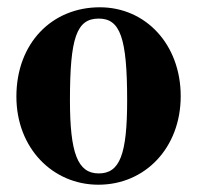

<svg xmlns="http://www.w3.org/2000/svg" viewBox="-20 -493 540 527"><path d="M329 -218C329 -69 309 -17 251 -17C193 -17 172 -73 172 -218C172 -389 190 -442 251 -442C310 -442 329 -389 329 -218ZM476 -229C476 -371 380 -473 254 -473C122 -473 25 -374 25 -228C25 -86 125 14 250 14C379 14 476 -88 476 -229Z"/></svg>

Font: XITS Math
Style: Bold
Weight: 700
Designer: MicroPress Inc., with final additions and corrections provided by Coen Hoffman, Elsevier (retired)
Version: Version 1.302